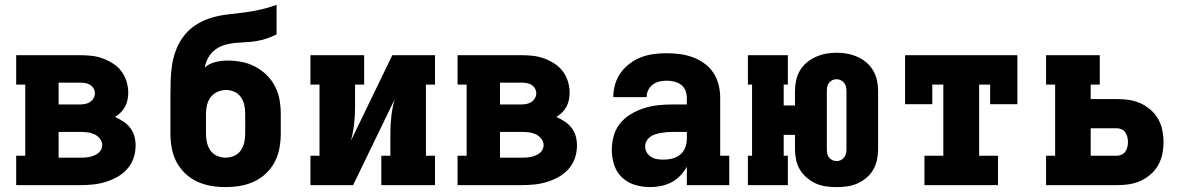

<svg xmlns="http://www.w3.org/2000/svg" viewBox="-20 -755 4840 783"><path d="M46 0V-120H83V-410H46V-530H306Q329 -530 352.5 -527.5Q376 -525 398 -517Q420 -509 440 -496.5Q460 -484 474.5 -465Q489 -446 496 -423Q503 -400 503 -377Q503 -362 500 -347.5Q497 -333 490 -320Q483 -307 472.5 -296.5Q462 -286 449 -278Q467 -270 483 -259.5Q499 -249 511 -233.5Q523 -218 528 -199.5Q533 -181 533 -161Q533 -135 524.5 -110Q516 -85 498.5 -65.5Q481 -46 457.5 -33Q434 -20 409 -12.5Q384 -5 358 -2.5Q332 0 306 0ZM219 -329H306Q316 -329 327 -331Q338 -333 347 -339Q356 -345 361.5 -354.5Q367 -364 367 -375Q367 -385 361.5 -394.5Q356 -404 346.5 -409.5Q337 -415 326.5 -416.5Q316 -418 306 -418H219ZM219 -112H306Q315 -112 325 -112.5Q335 -113 344.5 -115Q354 -117 363 -120.5Q372 -124 380 -130Q388 -136 392.5 -145Q397 -154 397 -163Q397 -178 387 -190Q377 -202 363.5 -208Q350 -214 335 -215.5Q320 -217 306 -217H219Z M900 8Q870 8 840.5 3Q811 -2 784 -14.5Q757 -27 735 -48Q713 -69 699.5 -95Q686 -121 680.5 -150.5Q675 -180 675 -210V-290Q675 -308 675 -326Q675 -344 675 -362Q675 -395 676 -428.5Q677 -462 682.5 -495Q688 -528 701 -559Q714 -590 735.5 -615.5Q757 -641 786 -658Q815 -675 847 -684Q879 -693 912.5 -696.5Q946 -700 979 -704.5Q1012 -709 1044.5 -716.5Q1077 -724 1108 -735V-615Q1089 -605 1068 -598Q1047 -591 1026 -587.5Q1005 -584 983 -583Q961 -582 939.5 -580Q918 -578 897 -572Q876 -566 858.5 -553Q841 -540 830 -521Q819 -502 815 -480Q834 -496 858.5 -502Q883 -508 907 -508Q937 -508 965.5 -502.5Q994 -497 1020 -483.5Q1046 -470 1067 -449.5Q1088 -429 1101.5 -403Q1115 -377 1120 -348Q1125 -319 1125 -290V-210Q1125 -180 1119.5 -150.5Q1114 -121 1100.5 -95Q1087 -69 1065 -48Q1043 -27 1016 -14.5Q989 -2 959.5 3Q930 8 900 8ZM900 -112Q918 -112 935 -119.5Q952 -127 962 -141.5Q972 -156 976 -174Q980 -192 980 -210V-290Q980 -308 976.5 -325.5Q973 -343 963 -358Q953 -373 936.5 -380.5Q920 -388 902 -388Q884 -388 867 -380.5Q850 -373 839 -358.5Q828 -344 824 -326Q820 -308 820 -290V-210Q820 -192 824 -174Q828 -156 838 -141.5Q848 -127 865 -119.5Q882 -112 900 -112Z M1246 0V-120H1283V-410H1246V-530H1465V-410H1428V-318Q1428 -283 1424 -248.5Q1420 -214 1411 -181L1580 -530H1754V-410H1717V-120H1754V0H1535V-120H1572V-212Q1572 -247 1576 -281.5Q1580 -316 1589 -349L1420 0Z M1846 0V-120H1883V-410H1846V-530H2106Q2129 -530 2152.5 -527.5Q2176 -525 2198 -517Q2220 -509 2240 -496.5Q2260 -484 2274.5 -465Q2289 -446 2296 -423Q2303 -400 2303 -377Q2303 -362 2300 -347.5Q2297 -333 2290 -320Q2283 -307 2272.5 -296.5Q2262 -286 2249 -278Q2267 -270 2283 -259.5Q2299 -249 2311 -233.5Q2323 -218 2328 -199.5Q2333 -181 2333 -161Q2333 -135 2324.5 -110Q2316 -85 2298.5 -65.5Q2281 -46 2257.5 -33Q2234 -20 2209 -12.5Q2184 -5 2158 -2.5Q2132 0 2106 0ZM2019 -329H2106Q2116 -329 2127 -331Q2138 -333 2147 -339Q2156 -345 2161.5 -354.5Q2167 -364 2167 -375Q2167 -385 2161.5 -394.5Q2156 -404 2146.5 -409.5Q2137 -415 2126.5 -416.5Q2116 -418 2106 -418H2019ZM2019 -112H2106Q2115 -112 2125 -112.5Q2135 -113 2144.5 -115Q2154 -117 2163 -120.5Q2172 -124 2180 -130Q2188 -136 2192.5 -145Q2197 -154 2197 -163Q2197 -178 2187 -190Q2177 -202 2163.5 -208Q2150 -214 2135 -215.5Q2120 -217 2106 -217H2019Z M2631 8Q2600 8 2569.5 -1Q2539 -10 2516.5 -31.5Q2494 -53 2484.5 -83Q2475 -113 2475 -144Q2475 -173 2483 -201.5Q2491 -230 2509.5 -252.5Q2528 -275 2553.5 -290Q2579 -305 2607 -314Q2635 -323 2664 -326Q2693 -329 2722 -329H2781V-357Q2781 -372 2775 -386.5Q2769 -401 2756.5 -410Q2744 -419 2729 -422.5Q2714 -426 2698 -426Q2683 -426 2668.5 -422.5Q2654 -419 2642 -410Q2630 -401 2623.5 -387.5Q2617 -374 2617 -359H2481Q2481 -385 2488.5 -411Q2496 -437 2511.5 -458.5Q2527 -480 2548.5 -496Q2570 -512 2594.5 -521.5Q2619 -531 2645.5 -534.5Q2672 -538 2698 -538Q2725 -538 2752 -534.5Q2779 -531 2804 -522Q2829 -513 2851.5 -497Q2874 -481 2889 -458.5Q2904 -436 2910.5 -410Q2917 -384 2917 -357V-120H2954V0H2781V-75Q2770 -55 2754 -38.5Q2738 -22 2718 -11.5Q2698 -1 2675.5 3.5Q2653 8 2631 8ZM2686 -104Q2704 -104 2722 -108.5Q2740 -113 2754 -124.5Q2768 -136 2774.5 -153.5Q2781 -171 2781 -189V-217H2722Q2710 -217 2698.5 -216Q2687 -215 2675.5 -213Q2664 -211 2653 -207.5Q2642 -204 2632.5 -197.5Q2623 -191 2617 -180.5Q2611 -170 2611 -159Q2611 -145 2617.5 -133.5Q2624 -122 2635.5 -115Q2647 -108 2660 -106Q2673 -104 2686 -104Z M3392 8Q3370 8 3348 5Q3326 2 3306.5 -7Q3287 -16 3270 -30.5Q3253 -45 3242 -63.5Q3231 -82 3226.5 -103.5Q3222 -125 3222 -147V-205H3176V-120H3193V0H3030V-120H3047V-410H3030V-530H3193V-410H3176V-325H3222V-383Q3222 -405 3226.5 -426.5Q3231 -448 3242 -467Q3253 -486 3270 -500Q3287 -514 3307 -523Q3327 -532 3348.5 -536Q3370 -540 3392 -540Q3413 -540 3435 -536Q3457 -532 3477 -523Q3497 -514 3513.5 -500Q3530 -486 3541 -467Q3552 -448 3556.5 -426.5Q3561 -405 3561 -383V-147Q3561 -125 3556.5 -103.5Q3552 -82 3541.5 -63.5Q3531 -45 3514 -30.5Q3497 -16 3477 -7Q3457 2 3435 5Q3413 8 3392 8ZM3392 -98Q3401 -98 3409 -102Q3417 -106 3422.5 -113Q3428 -120 3430 -129Q3432 -138 3432 -147V-383Q3432 -392 3430 -401Q3428 -410 3422.5 -417Q3417 -424 3408.5 -428Q3400 -432 3391 -432Q3382 -432 3374 -428Q3366 -424 3360.5 -416.5Q3355 -409 3353.5 -400.5Q3352 -392 3352 -383V-147Q3352 -138 3353.5 -129Q3355 -120 3360.5 -113Q3366 -106 3374.5 -102Q3383 -98 3392 -98Z M3750 0V-120H3827V-410H3782V-330H3671V-530H4129V-330H4018V-410H3973V-120H4050V0Z M4246 0V-120H4283V-410H4246V-530H4465V-410H4428V-351H4535Q4560 -351 4584 -347.5Q4608 -344 4630.5 -334Q4653 -324 4672 -307.5Q4691 -291 4703 -270Q4715 -249 4720 -224.5Q4725 -200 4725 -176Q4725 -151 4720 -126.5Q4715 -102 4703 -81Q4691 -60 4672 -43.5Q4653 -27 4630.5 -17Q4608 -7 4584 -3.5Q4560 0 4535 0ZM4428 -120H4535Q4545 -120 4554.5 -124.5Q4564 -129 4569.5 -137Q4575 -145 4577.5 -155.5Q4580 -166 4580 -176Q4580 -186 4577.5 -196Q4575 -206 4569.5 -214.5Q4564 -223 4554.5 -227.5Q4545 -232 4535 -232H4428Z"/></svg>

Font: Iosevka Slab Heavy Extended
Style: Regular
Weight: 900
Width: 7
Monospace: yes
Designer: Belleve Invis
Foundry: Belleve Invis
Version: Version 11.1.0; ttfautohint (v1.8.3)